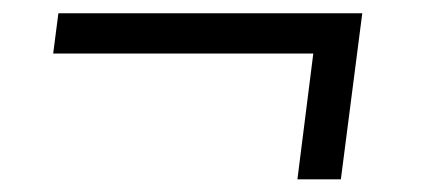

<svg xmlns="http://www.w3.org/2000/svg" viewBox="-20 -360 652 296"><path d="M70 -339.5H538.5L505.5 -83.5H438.5L463 -277.5H62Z"/></svg>

Font: Merriweather 60pt
Style: Italic
Weight: 400
Italic angle: -7.8°
Version: Version 2.101